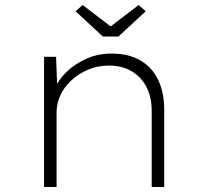

<svg xmlns="http://www.w3.org/2000/svg" viewBox="-20 -747 833 767"><path d="M156 0V-520H204L209 -388L197 -389Q211 -425 243.5 -457.5Q276 -490 323 -511.5Q370 -533 426 -533Q494 -533 541 -505.5Q588 -478 612 -427.5Q636 -377 636 -309V0H586V-303Q586 -360 564.5 -400.5Q543 -441 505 -463Q467 -485 415 -485Q369 -485 331 -468.5Q293 -452 264.5 -425.5Q236 -399 221 -366Q206 -333 206 -299V0H182Q178 0 172.5 0Q167 0 156 0ZM391 -601 282 -702 310 -727 437 -630H407L534 -727L562 -702L453 -601Z"/></svg>

Font: Lexend Giga ExtraLight
Style: Regular
Weight: 250
Version: Version 1.007